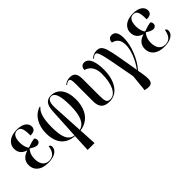

<svg xmlns="http://www.w3.org/2000/svg" viewBox="51 -1317 2323 2323"><g transform="rotate(-45 1212.0 -155.5)"><path d="M234 10C354 10 405 -42 405 -94C405 -112 398 -127 379 -132C363 -29 316 -1 258 -1C180 -1 148 -65 148 -139C148 -209 172 -249 196 -274C235 -248 265 -235 288 -235C316 -235 336 -254 336 -280C336 -300 328 -313 318 -320C286 -316 245 -305 197 -287C181 -302 161 -348 161 -407C161 -499 193 -536 240 -536C297 -536 315 -495 314 -377C381 -377 403 -403 403 -444C403 -491 362 -546 245 -546C136 -546 59 -493 59 -402C59 -339 97 -296 157 -279V-276C92 -257 44 -216 44 -139C44 -54 107 10 234 10Z M679 235H797L785 8C930 -11 1013 -127 1013 -300C1013 -453 942 -546 830 -546C759 -546 718 -507 712 -391L691 -1C597 -16 566 -105 566 -267C566 -414 593 -498 644 -538L638 -545C524 -509 465 -395 465 -264C465 -85 554 -2 690 8ZM762 -404C757 -511 788 -536 827 -536C883 -536 912 -464 912 -293C912 -120 871 -26 784 -4Z M1283 10C1436 10 1507 -148 1507 -309C1507 -437 1477 -544 1396 -544C1360 -544 1336 -520 1336 -476C1388 -465 1453 -413 1453 -297C1453 -118 1397 -4 1309 -4C1248 -4 1244 -43 1244 -145V-412C1244 -497 1222 -540 1145 -540C1108 -540 1077 -525 1053 -505L1058 -496C1080 -515 1099 -522 1111 -522C1137 -521 1142 -496 1142 -431V-135C1142 -39 1181 10 1283 10Z M1700 215C1828 241 1820 161 1788 -12C1883 -116 1948 -287 1948 -409C1948 -496 1924 -544 1866 -544C1831 -544 1806 -522 1806 -476C1860 -463 1906 -430 1906 -338C1906 -251 1863 -133 1786 -29C1712 -455 1710 -540 1605 -540C1568 -540 1535 -528 1507 -499L1514 -491C1536 -512 1550 -521 1564 -521C1608 -521 1619 -444 1700 -5L1678 211Z M2222 10C2342 10 2393 -42 2393 -94C2393 -112 2386 -127 2367 -132C2351 -29 2304 -1 2246 -1C2168 -1 2136 -65 2136 -139C2136 -209 2160 -249 2184 -274C2223 -248 2253 -235 2276 -235C2304 -235 2324 -254 2324 -280C2324 -300 2316 -313 2306 -320C2274 -316 2233 -305 2185 -287C2169 -302 2149 -348 2149 -407C2149 -499 2181 -536 2228 -536C2285 -536 2303 -495 2302 -377C2369 -377 2391 -403 2391 -444C2391 -491 2350 -546 2233 -546C2124 -546 2047 -493 2047 -402C2047 -339 2085 -296 2145 -279V-276C2080 -257 2032 -216 2032 -139C2032 -54 2095 10 2222 10Z"/></g></svg>

Font: Noto Serif Display Condensed Medium
Style: Regular
Weight: 500
Width: 3
Designer: Monotype Design Team
Foundry: Monotype Imaging Inc.
Version: Version 2.009